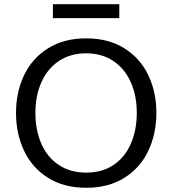

<svg xmlns="http://www.w3.org/2000/svg" viewBox="-20 -875 817 911"><path d="M56 0ZM56 -339Q56 -437 94 -517.5Q132 -598 207.5 -645.5Q283 -693 389 -693Q495 -693 570.5 -645.5Q646 -598 684 -517.5Q722 -437 722 -340Q722 -241 684 -160Q646 -79 570.5 -31.5Q495 16 389 16Q283 16 207.5 -31.5Q132 -79 94 -160Q56 -241 56 -339ZM629 -339Q629 -420 601 -484Q573 -548 518.5 -585Q464 -622 389 -622Q313 -622 258.5 -585Q204 -548 176 -484Q148 -420 148 -339Q148 -258 176 -193.5Q204 -129 258.5 -92.5Q313 -56 389 -56Q465 -56 519 -92.5Q573 -129 601 -193.5Q629 -258 629 -339ZM231 -855H546V-789H231Z"/></svg>

Font: Martel Sans
Style: Regular
Weight: 400
Designer: Dan Reynolds and Mathieu Réguer
Foundry: Dan Reynolds and Mathieu Réguer
Version: Version 1.002; ttfautohint (v1.1) -l 5 -r 5 -G 72 -x 0 -D la